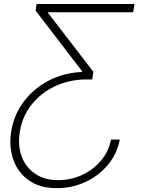

<svg xmlns="http://www.w3.org/2000/svg" viewBox="-20 -748 730 983"><path d="M593.3 -33.7Q579.6 39.6 532.5 95.9Q485.4 152.3 417 183.8Q348.6 215.3 271.5 215.3Q183.6 215.3 127.2 175Q70.8 134.8 47.9 68.4Q24.9 2 37.6 -76.2Q51.8 -161.6 102.3 -228.5Q152.8 -295.4 229.7 -335.4Q306.6 -375.5 399.4 -379.4L400.4 -383.3L162.1 -693.8L167.5 -727.5H668.9L661.6 -685.1H223.6L458 -380.4L452.1 -341.3H412.1Q327.1 -338.4 257.1 -304.2Q187 -270 140.9 -211.4Q94.7 -152.8 82 -75.7Q69.8 -3.9 90.8 52.5Q111.8 108.9 159.9 141.6Q208 174.3 277.3 174.3Q343.3 174.3 400.6 147.5Q458 120.6 497.6 73.7Q537.1 26.9 548.3 -33.7Z"/></svg>

Font: Inter Extra Light
Style: Italic
Weight: 200
Italic angle: -9.39999°
Designer: Rasmus Andersson
Foundry: rsms
Version: Version 4.000;git-3c8e0fc